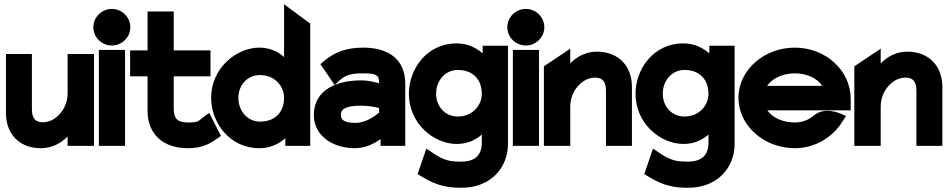

<svg xmlns="http://www.w3.org/2000/svg" viewBox="-20 -686 4464 903"><path d="M8 -154C8 -60 67 11 172 11C224 11 266 -12 298 -44V0H422V-432H298V-249C298 -206 282 -172 260 -149C241 -128 215 -111 180 -111C146 -111 130 -131 130 -172V-432H8Z M419 -558C419 -510 459 -472 506 -472C553 -472 593 -510 593 -558C593 -606 553 -644 506 -644C459 -644 419 -606 419 -558ZM445 0H568V-451H445Z M592 -327H674V-160C676 -54 748 11 863 11C933 11 968 -11 1001 -34L1019 -47L964 -155L940 -138C909 -115 915 -110 863 -110C814 -110 797 -129 797 -176V-327H970V-449H797V-632H674V-449H592Z M973 -226C973 -110 1059 11 1200 11C1250 11 1290 -8 1322 -36V0H1439V-575L1316 -666V-418C1286 -444 1248 -462 1200 -462C1092 -462 973 -366 973 -226ZM1101 -226C1101 -282 1140 -333 1203 -333C1272 -333 1316 -281 1316 -226C1316 -159 1274 -114 1203 -114C1144 -114 1101 -164 1101 -226Z M1456 -145C1456 -49 1543 11 1649 11C1699 11 1739 -10 1770 -32V0H1886V-292C1886 -404 1811 -462 1688 -462C1603 -462 1549 -437 1504 -399L1487 -384L1554 -286L1575 -306C1606 -334 1631 -341 1688 -341C1748 -341 1763 -333 1763 -299V-294C1743 -300 1712 -308 1679 -308C1566 -308 1456 -265 1456 -145ZM1583 -146C1583 -177 1615 -189 1679 -189C1710 -189 1743 -183 1763 -178V-157C1748 -143 1702 -108 1652 -108C1603 -108 1583 -120 1583 -146Z M1903 -245C1903 -105 2020 -9 2128 -9C2177 -9 2215 -26 2246 -53V-14C2246 42 2215 74 2151 74C2104 74 2072 73 2012 31L1985 13L1944 133L1961 143C2039 192 2094 197 2151 197C2291 197 2369 99 2369 -8V-471H2250V-435C2219 -462 2178 -482 2128 -482C1987 -482 1903 -361 1903 -245ZM2031 -245C2031 -307 2074 -357 2133 -357C2204 -357 2246 -312 2246 -245C2246 -190 2202 -138 2133 -138C2070 -138 2031 -189 2031 -245Z M2366 -558C2366 -510 2406 -472 2453 -472C2500 -472 2540 -510 2540 -558C2540 -606 2500 -644 2453 -644C2406 -644 2366 -606 2366 -558ZM2392 0H2515V-451H2392Z M2538 0H2662V-183C2662 -226 2678 -260 2700 -283C2719 -304 2745 -321 2780 -321C2814 -321 2830 -301 2830 -260V0H2952V-278C2952 -372 2892 -443 2787 -443C2735 -443 2694 -420 2662 -388V-457L2538 -374Z M2969 -245C2969 -105 3086 -9 3194 -9C3243 -9 3281 -26 3312 -53V-14C3312 42 3281 74 3217 74C3170 74 3138 73 3078 31L3051 13L3010 133L3027 143C3105 192 3160 197 3217 197C3357 197 3435 99 3435 -8V-471H3316V-435C3285 -462 3244 -482 3194 -482C3053 -482 2969 -361 2969 -245ZM3097 -245C3097 -307 3140 -357 3199 -357C3270 -357 3312 -312 3312 -245C3312 -190 3268 -138 3199 -138C3136 -138 3097 -189 3097 -245Z M3453 -226C3453 -95 3574 11 3718 11C3813 11 3897 -40 3943 -116L3959 -141L3932 -152C3932 -152 3859 -186 3808 -143C3783 -122 3753 -110 3718 -110C3661 -110 3612 -133 3589 -167H3981V-221C3981 -355 3863 -462 3718 -462C3574 -462 3453 -357 3453 -226ZM3588 -282C3610 -316 3660 -341 3718 -341C3776 -341 3825 -317 3847 -282Z M3998 0H4122V-183C4122 -226 4138 -260 4160 -283C4179 -304 4205 -321 4240 -321C4274 -321 4290 -301 4290 -260V0H4412V-278C4412 -372 4352 -443 4247 -443C4195 -443 4154 -420 4122 -388V-457L3998 -374Z"/></svg>

Font: Charger Pro
Style: UltraNar
Weight: 900
Designer: Jasper
Foundry: Cannot Into Space Fonts
Version: Version 1.09